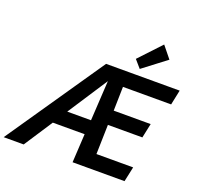

<svg xmlns="http://www.w3.org/2000/svg" viewBox="-201 -1130 1330 1299"><g transform="rotate(20 463.5 -480.0)"><path d="M-42.5 0 439 -703.1H968.8L946.3 -595.7H599.6L595.7 -423.3H861.8L839.8 -319.3H591.8L586.4 -107.4H850.6L827.6 0H453.6L465.3 -206.1H236.3L101.6 0ZM302.7 -309.6H473.6L494.1 -661.1L528.8 -656.2ZM664.6 -748.5 616.7 -803.7 763.7 -960.4 832 -876Z"/></g></svg>

Font: Schibsted Grotesk SemiBold
Style: Italic
Weight: 600
Italic angle: -12°
Designer: Bakken & Baeck AS, Henrik Kongsvoll
Foundry: Schibsted ASA
Version: Version 1.100;gftools[0.9.25]